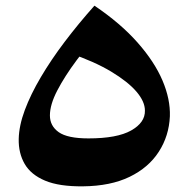

<svg xmlns="http://www.w3.org/2000/svg" viewBox="-20 -630 663 677"><path d="M273 27Q189 28 139 7Q89 -14 67 -52Q45 -90 46 -140Q47 -187 67.5 -242Q88 -297 124 -358Q160 -419 208 -482.5Q256 -546 313 -610L342 -534Q293 -475 250.5 -418Q208 -361 182 -311Q156 -261 156 -223Q156 -186 187 -164Q218 -142 292 -142Q393 -142 442.5 -170Q492 -198 491 -240Q491 -272 461 -307Q431 -342 372 -377.5Q313 -413 225 -443L313 -610Q405 -548 465 -480Q525 -412 553 -346Q581 -280 579 -220Q576 -151 540 -95Q504 -39 437 -6.5Q370 26 273 27Z"/></svg>

Font: Marhey Medium
Style: Regular
Weight: 500
Designer: Nur Syamsi & Bustanul Arifin
Foundry: Namelatype
Version: Version 1.000